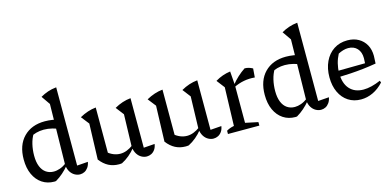

<svg xmlns="http://www.w3.org/2000/svg" viewBox="-70 -1171 3259 1595"><g transform="rotate(-15 1559.0 -373.5)"><path d="M238 9Q179 9 134 -21Q89 -51 64 -105.5Q39 -160 39 -234Q39 -357 107 -426.5Q175 -496 290 -496Q322 -496 357 -490.5Q392 -485 429 -473L415 -393Q335 -431 263 -431Q229 -431 198 -422.5Q167 -414 137 -397L175 -422Q153 -386 142 -339.5Q131 -293 131 -242Q131 -187 146.5 -149Q162 -111 190.5 -92Q219 -73 256 -73Q282 -73 310 -83Q338 -93 368 -115V-92Q344 -63 315 -37.5Q286 -12 252 8Q249 8 245.5 8.5Q242 9 238 9ZM461 6Q438 6 416 -6Q394 -18 379 -41.5Q364 -65 360 -100L369 -624L317 -699Q348 -717 381.5 -728.5Q415 -740 455 -744V-71L549 -78Q544 -50 530.5 -31Q517 -12 499 -3Q481 6 461 6ZM401 -755 400 -756H401Z M1028 -71 1123 -78Q1119 -50 1105.5 -31Q1092 -12 1073.5 -3Q1055 6 1035 6Q1012 6 990 -6Q968 -18 953 -41.5Q938 -65 933 -100L941 -382L888 -451Q956 -490 1028 -497ZM820 7Q813 8 806.5 8.5Q800 9 794 9Q745 9 705.5 -11.5Q666 -32 633 -75L713 -121Q768 -73 829 -73Q884 -73 941 -116L943 -96Q916 -62 885.5 -36.5Q855 -11 820 7ZM633 -75 643 -382 589 -451Q659 -490 729 -497V-88Z M1602 -71 1697 -78Q1693 -50 1679.5 -31Q1666 -12 1647.5 -3Q1629 6 1609 6Q1586 6 1564 -6Q1542 -18 1527 -41.5Q1512 -65 1507 -100L1515 -382L1462 -451Q1530 -490 1602 -497ZM1394 7Q1387 8 1380.5 8.5Q1374 9 1368 9Q1319 9 1279.5 -11.5Q1240 -32 1207 -75L1287 -121Q1342 -73 1403 -73Q1458 -73 1515 -116L1517 -96Q1490 -62 1459.5 -36.5Q1429 -11 1394 7ZM1207 -75 1217 -382 1163 -451Q1233 -490 1303 -497V-88Z M2070 -396Q1974 -405 1887 -362V-380Q1914 -414 1944 -441.5Q1974 -469 2007 -491Q2026 -491 2043 -486Q2060 -481 2076 -472ZM1733 0V-28Q1746 -36 1761.5 -42Q1777 -48 1798 -52L1808 -382L1755 -451Q1816 -488 1885 -497L1894 -379V-53L2003 -30V0Z M2311 9Q2252 9 2207 -21Q2162 -51 2137 -105.5Q2112 -160 2112 -234Q2112 -357 2180 -426.5Q2248 -496 2363 -496Q2395 -496 2430 -490.5Q2465 -485 2502 -473L2488 -393Q2408 -431 2336 -431Q2302 -431 2271 -422.5Q2240 -414 2210 -397L2248 -422Q2226 -386 2215 -339.5Q2204 -293 2204 -242Q2204 -187 2219.5 -149Q2235 -111 2263.5 -92Q2292 -73 2329 -73Q2355 -73 2383 -83Q2411 -93 2441 -115V-92Q2417 -63 2388 -37.5Q2359 -12 2325 8Q2322 8 2318.5 8.5Q2315 9 2311 9ZM2534 6Q2511 6 2489 -6Q2467 -18 2452 -41.5Q2437 -65 2433 -100L2442 -624L2390 -699Q2421 -717 2454.5 -728.5Q2488 -740 2528 -744V-71L2622 -78Q2617 -50 2603.5 -31Q2590 -12 2572 -3Q2554 6 2534 6ZM2474 -755 2473 -756H2474Z M2877 9Q2815 9 2768 -21.5Q2721 -52 2695 -107.5Q2669 -163 2669 -236Q2669 -312 2696.5 -370.5Q2724 -429 2774 -462Q2824 -495 2891 -495Q2946 -495 2986.5 -472Q3027 -449 3049.5 -408.5Q3072 -368 3072 -313L3069 -248Q3010 -238 2956.5 -232Q2903 -226 2847 -222.5Q2791 -219 2723 -217L2724 -270L2985 -273L2987 -316Q2987 -369 2958.5 -400Q2930 -431 2881 -431Q2860 -431 2838 -424.5Q2816 -418 2795 -407Q2776 -371 2766 -331Q2756 -291 2756 -251Q2756 -161 2799 -113Q2842 -65 2918 -65Q2983 -65 3066 -101L3072 -84Q3030 -38 2980 -14.5Q2930 9 2877 9Z"/></g></svg>

Font: Piazzolla 24pt Medium
Style: Regular
Weight: 500
Designer: Juan Pablo del Peral
Foundry: Huerta Tipografica
Version: Version 2.005